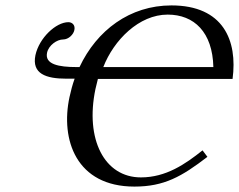

<svg xmlns="http://www.w3.org/2000/svg" viewBox="-20 -678 884 710"><path d="M729 -122C665 -71 594 -22 501 -22C366 -22 294 -163 333 -349C336 -362 339 -375 342 -386H840C859 -528 806 -658 614 -658C460 -658 338 -566 274 -430H263C197 -430 145 -440 154 -483C160 -511 191 -532 213 -532C234 -532 252 -551 255 -567C259 -585 247 -596 233 -596C187 -596 125 -538 111 -474C97 -405 150 -387 226 -387H256C248 -365 242 -342 237 -319C203 -161 262 12 477 12C587 12 652 -25 747 -98ZM769 -430H383C383 -430 383 -430 383 -430H362C401 -530 494 -624 600 -624C698 -624 766 -559 769 -430Z"/></svg>

Font: Libertinus Sans
Style: Italic
Weight: 400
Italic angle: -12°
Designer: Philipp H. Poll, Khaled Hosny
Foundry: Caleb Maclennan
Version: Version 7.050;RELEASE